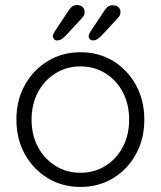

<svg xmlns="http://www.w3.org/2000/svg" viewBox="-20 -729 635 759"><path d="M550.5 -255.8Q550.5 -179.8 517.4 -119.5Q484.2 -59.2 427.2 -24.6Q370.2 10 298 10Q226.5 10 169.1 -24.6Q111.8 -59.2 78.2 -119.5Q44.8 -179.8 44.8 -255.8Q44.8 -332.5 78.2 -392.8Q111.8 -453 169.1 -487.8Q226.5 -522.5 298 -522.5Q370.2 -522.5 427.2 -487.8Q484.2 -453 517.4 -392.8Q550.5 -332.5 550.5 -255.8ZM490.5 -255.8Q490.5 -317.2 465.5 -364.5Q440.5 -411.8 397 -439.1Q353.5 -466.5 298 -466.5Q243.2 -466.5 199.4 -439.1Q155.5 -411.8 130.1 -364.5Q104.8 -317.2 104.8 -255.8Q104.8 -195.2 130.1 -148Q155.5 -100.8 199.4 -73.4Q243.2 -46 298 -46Q353.5 -46 397 -73.4Q440.5 -100.8 465.5 -148Q490.5 -195.2 490.5 -255.8ZM205.5 -569.2Q198.2 -569.2 193.9 -574.2Q189.5 -579.2 189 -585Q188.8 -592.5 195.8 -603.8L252.5 -689.5Q257 -696.8 265.1 -702.9Q273.2 -709 285 -709Q297.8 -709 306.1 -701.8Q314.5 -694.5 314.5 -679.8Q314.5 -673.2 311.9 -668.4Q309.2 -663.5 304.8 -658.5L239.2 -587.5Q232 -580.5 224.2 -574.9Q216.5 -569.2 205.5 -569.2ZM347 -569.2Q340 -569.2 335.2 -574.2Q330.5 -579.2 330.5 -584.8Q330.5 -592.8 337.5 -603.8L394.5 -689.8Q398.8 -696.8 406.2 -702.5Q413.8 -708.2 425.8 -708.2Q438.8 -708.2 447.5 -701.4Q456.2 -694.5 456.2 -680Q456.2 -673.5 453.8 -668.6Q451.2 -663.8 446.5 -658.5L380.8 -587.5Q373.5 -580.5 365.8 -574.9Q358 -569.2 347 -569.2Z"/></svg>

Font: Quicksand Variable Light
Style: Regular
Weight: 300
Designer: Andrew Paglinawan
Foundry: Andrew Paglinawan
Version: Version 3.004